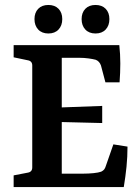

<svg xmlns="http://www.w3.org/2000/svg" viewBox="-20 -754 562 774"><path d="M405 -422 387 -490Q381 -507 366 -513Q355 -516 337 -518.5Q319 -521 300 -521H229V-321L392 -327V-258L229 -262V-54H317Q337 -54 357 -56Q377 -58 388 -62Q396 -66 400 -71Q404 -76 407 -86L437 -172L494 -163Q494 -122 490 -82Q486 -42 479 0H35V-47L92 -58Q110 -61 110 -79V-490Q110 -508 92 -511L35 -523V-572H461Q465 -535 465 -498Q465 -461 462 -422ZM231 -677Q231 -651 216 -635Q201 -619 175 -619Q149 -619 134 -635Q119 -651 119 -677Q119 -703 134 -718.5Q149 -734 175 -734Q201 -734 216 -718.5Q231 -703 231 -677ZM421 -677Q421 -651 406 -635Q391 -619 365 -619Q339 -619 324 -635Q309 -651 309 -677Q309 -703 324 -718.5Q339 -734 365 -734Q391 -734 406 -718.5Q421 -703 421 -677Z"/></svg>

Font: Yrsa SemiBold
Style: Regular
Weight: 600
Version: Version 2.004